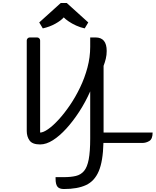

<svg xmlns="http://www.w3.org/2000/svg" viewBox="-20 -962 1047 1292"><path d="M587 -347Q555 -275 513.5 -211Q472 -147 426.5 -97Q381 -47 336 -18.5Q291 10 250 10Q198 10 179 -16.5Q160 -43 160 -80V-690Q160 -698 166 -704Q172 -710 180 -710H230Q238 -710 244 -704Q250 -698 250 -690V-70Q271 -70 304 -93Q337 -116 375 -157.5Q413 -199 450.5 -254Q488 -309 519 -373.5Q550 -438 568.5 -507.5Q587 -577 587 -647V-710H623Q698 -710 698 -619Q698 -592 692 -567Q686 -542 677 -519V-70H1007Q1007 -27 985 -13.5Q963 0 937 0H676Q673 123 644.5 190Q616 257 558.5 283.5Q501 310 410 310Q379 310 366.5 294Q354 278 354 241V230H410Q457 230 490.5 222Q524 214 545.5 188.5Q567 163 577 110.5Q587 58 587 -30ZM574 -811 550 -771Q521 -777 492.5 -790Q464 -803 442 -818Q420 -833 409 -845Q391 -824 352.5 -802.5Q314 -781 268 -771L244 -811L389 -942H429Z"/></svg>

Font: Warnes
Style: Regular
Weight: 400
Designer: Eduardo Rodriguez Tunni
Foundry: Eduardo Rodriguez Tunni
Version: Version 1.002; ttfautohint (v1.8.4.7-5d5b);gftools[0.9.23]